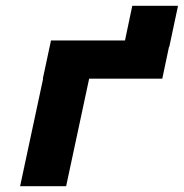

<svg xmlns="http://www.w3.org/2000/svg" viewBox="-20 -639 631 659"><path d="M49 0H207L286 -369H537L560 -478H561L591 -619H434L409 -500H155L127 -369H128Z"/></svg>

Font: LT Wave Text Black Italic
Style: Regular
Weight: 900
Designer: Daniel Lyons
Version: Version 2.5 (Glyphs App)